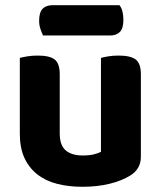

<svg xmlns="http://www.w3.org/2000/svg" viewBox="-20 -701 616 736"><path d="M520 -100Q520 -53 479 -28Q447 -8 400 3.5Q353 15 296 15Q242 15 198 3.5Q154 -8 122.5 -33Q91 -58 73.5 -96Q56 -134 56 -188V-479Q67 -482 85 -485Q103 -488 125 -488Q170 -488 189.5 -473Q209 -458 209 -416V-189Q209 -144 232 -124.5Q255 -105 297 -105Q323 -105 340.5 -109.5Q358 -114 367 -119V-479Q377 -482 395 -485Q413 -488 435 -488Q480 -488 500 -473Q520 -458 520 -416ZM145 -565Q140 -575 135 -590Q130 -605 130 -621Q130 -654 143.5 -667.5Q157 -681 180 -681H438Q446 -671 449.5 -656.5Q453 -642 453 -625Q453 -592 439.5 -578.5Q426 -565 403 -565Z"/></svg>

Font: Baloo 2
Style: Bold
Weight: 700
Designer: Sarang Kulkarni and Ek Type
Foundry: Ek Type
Version: Version 1.640;hotconv 1.0.111;makeotfexe 2.5.65597; ttfautoh